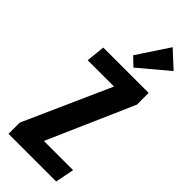

<svg xmlns="http://www.w3.org/2000/svg" viewBox="-327 -1082 1125 1125"><g transform="rotate(45 236.0 -519.5)"><path d="M30 0V-93L271 -633H53L65 -750H441V-653L206 -117H448L425 0ZM273 -792 221 -842 351 -1039 454 -944Z"/></g></svg>

Font: Francois One
Style: Regular
Weight: 400
Designer: Vernon Adams
Foundry: Vernon Adams
Version: Version 2.000